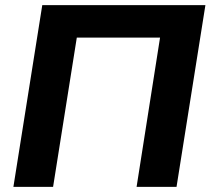

<svg xmlns="http://www.w3.org/2000/svg" viewBox="-20 -725 817 745"><path d="M32 0 144 -705H777L665 0H510L601 -579H278L186 0Z"/></svg>

Font: Mulish ExtraBold
Style: Italic
Weight: 800
Italic angle: -9°
Designer: Vernon Adams
Foundry: Vernon Adams
Version: Version 3.603; ttfautohint (v1.8.3)